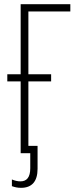

<svg xmlns="http://www.w3.org/2000/svg" viewBox="-20 -734 366 920"><path d="M81 166C133 166 160 135 160 75V-35H116V-344H225V-378H116V-679H317V-714H79V-378H15V-344H79V0H125V72C125 116 108 135 78 135C64 135 52 132 37 126V158C51 163 64 166 81 166Z"/></svg>

Font: Noto Sans ExtraCondensed ExtraLight
Style: Regular
Weight: 200
Width: 2
Designer: Monotype Design Team
Foundry: Monotype Imaging Inc.
Version: Version 2.013